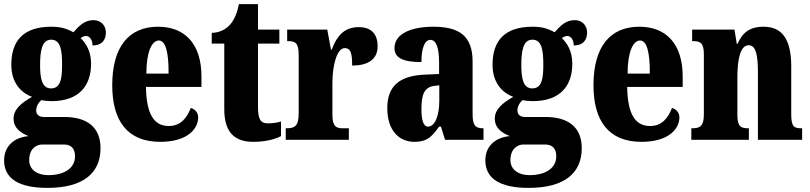

<svg xmlns="http://www.w3.org/2000/svg" viewBox="-32 -680 3942 934"><path d="M199 234C374 234 457 161 457 41C457 -55 399 -111 280 -111H180C161 -111 144 -120 144 -143C144 -165 159 -186 170 -193C180 -190 206 -188 218 -188C352 -188 411 -262 411 -370C411 -429 388 -468 360 -495C367 -499 375 -505 388 -505C399 -505 418 -492 418 -459C467 -459 483 -489 483 -522C483 -554 461 -582 423 -582C378 -582 353 -554 325 -523C293 -541 263 -550 218 -550C83 -550 23 -483 23 -365C23 -280 68 -229 124 -209C71 -179 34 -148 34 -103C34 -55 72 -32 107 -18C34 -11 -12 33 -12 100C-12 188 58 234 199 234ZM216 -250C172 -250 163 -298 163 -364C163 -433 172 -487 217 -487C263 -487 270 -435 270 -365C270 -297 263 -250 216 -250ZM202 172C153 172 110 148 110 99C110 41 148 23 172 23H279C317 23 333 46 333 80C333 137 283 172 202 172Z M747 10C881 10 932 -54 932 -109C932 -133 916 -149 896 -155C877 -105 846 -67 789 -67C717 -67 680 -125 678 -257H948V-308C948 -466 868 -550 737 -550C595 -550 514 -453 514 -265C514 -91 589 10 747 10ZM788 -322H680C680 -426 706 -483 741 -483C774 -483 789 -423 788 -322Z M1200 10C1269 10 1315 -7 1335 -18V-89C1317 -83 1294 -80 1271 -80C1232 -80 1223 -105 1223 -163V-468H1327V-536H1223V-660H1130C1122 -616 1107 -585 1092 -566C1076 -545 1045 -521 998 -520V-468H1059V-149C1059 -31 1114 10 1200 10Z M1358 0H1665V-56H1635C1604 -56 1585 -64 1585 -123V-277C1585 -359 1606 -446 1645 -446C1676 -446 1681 -416 1681 -361C1755 -361 1805 -389 1805 -455C1805 -509 1779 -548 1714 -548C1649 -548 1610 -514 1582 -439H1578L1560 -536H1365V-480H1369C1405 -480 1421 -471 1421 -412V-128C1421 -65 1400 -56 1362 -56H1358Z M1984 10C2043 10 2066 -11 2104 -64H2113L2133 0H2320V-56H2317C2279 -56 2267 -72 2267 -126V-380C2267 -505 2203 -550 2075 -550C1973 -550 1887 -518 1887 -446C1887 -398 1929 -378 2018 -378C2018 -448 2035 -486 2061 -486C2090 -486 2104 -449 2104 -374V-320L2036 -317C1913 -312 1852 -263 1852 -154C1852 -42 1912 10 1984 10ZM2050 -64C2028 -64 2018 -95 2018 -150C2018 -221 2033 -256 2080 -262L2105 -265V-191C2105 -115 2083 -64 2050 -64Z M2540 234C2715 234 2798 161 2798 41C2798 -55 2740 -111 2621 -111H2521C2502 -111 2485 -120 2485 -143C2485 -165 2500 -186 2511 -193C2521 -190 2547 -188 2559 -188C2693 -188 2752 -262 2752 -370C2752 -429 2729 -468 2701 -495C2708 -499 2716 -505 2729 -505C2740 -505 2759 -492 2759 -459C2808 -459 2824 -489 2824 -522C2824 -554 2802 -582 2764 -582C2719 -582 2694 -554 2666 -523C2634 -541 2604 -550 2559 -550C2424 -550 2364 -483 2364 -365C2364 -280 2409 -229 2465 -209C2412 -179 2375 -148 2375 -103C2375 -55 2413 -32 2448 -18C2375 -11 2329 33 2329 100C2329 188 2399 234 2540 234ZM2557 -250C2513 -250 2504 -298 2504 -364C2504 -433 2513 -487 2558 -487C2604 -487 2611 -435 2611 -365C2611 -297 2604 -250 2557 -250ZM2543 172C2494 172 2451 148 2451 99C2451 41 2489 23 2513 23H2620C2658 23 2674 46 2674 80C2674 137 2624 172 2543 172Z M3088 10C3222 10 3273 -54 3273 -109C3273 -133 3257 -149 3237 -155C3218 -105 3187 -67 3130 -67C3058 -67 3021 -125 3019 -257H3289V-308C3289 -466 3209 -550 3078 -550C2936 -550 2855 -453 2855 -265C2855 -91 2930 10 3088 10ZM3129 -322H3021C3021 -426 3047 -483 3082 -483C3115 -483 3130 -423 3129 -322Z M3331 0H3611V-56H3608C3571 -56 3555 -65 3555 -121V-306C3555 -386 3568 -460 3610 -460C3646 -460 3655 -410 3655 -325V0H3870V-56H3866C3829 -56 3817 -65 3817 -126V-357C3817 -492 3771 -550 3682 -550C3609 -550 3577 -515 3556 -467H3552L3541 -536H3335V-480H3339C3375 -480 3392 -471 3392 -416V-124C3392 -65 3373 -56 3335 -56H3331Z"/></svg>

Font: Noto Serif Ethiopic ExtraCondensed Black
Style: Regular
Weight: 900
Width: 2
Designer: Monotype Design Team
Foundry: Monotype Imaging Inc.
Version: Version 2.102